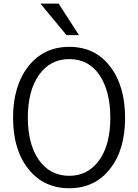

<svg xmlns="http://www.w3.org/2000/svg" viewBox="-20 -1003 749 1041"><path d="M50.8 -365.2Q50.8 -537.1 133.8 -643.6Q216.8 -749 355.5 -749Q495.1 -749 576.2 -643.6Q658.2 -538.1 658.2 -364.3Q658.2 -188.5 575.2 -85.9Q493.2 17.6 355.5 17.6Q216.8 17.6 133.8 -86.9Q50.8 -190.4 50.8 -365.2ZM130.9 -365.2Q130.9 -220.7 191.4 -134.8Q252 -49.8 355.5 -49.8Q457 -49.8 517.6 -133.8Q578.1 -217.8 578.1 -364.3Q578.1 -508.8 519.5 -595.7Q460.9 -682.6 355.5 -682.6Q252 -682.6 191.4 -596.7Q130.9 -510.7 130.9 -365.2ZM199.2 -983.4Q223.6 -983.4 297.9 -983.4Q325.2 -940.4 408.2 -812.5Q391.6 -812.5 340.8 -812.5Q305.7 -855.5 199.2 -983.4Z"/></svg>

Font: Gothic A1
Style: Regular
Weight: 400
Designer: HanYang I&C Co.,Ltd.
Version: Version 2.50